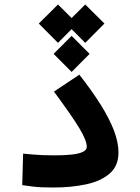

<svg xmlns="http://www.w3.org/2000/svg" viewBox="-20 -836 626 860"><path d="M218.8 3.9Q188.5 3.9 167 2.9Q145.5 2 125.5 -0.5Q105.5 -2.9 79.6 -6.8L83.5 -147.9Q108.9 -145.5 128.7 -143.8Q148.4 -142.1 170.7 -141.1Q192.9 -140.1 223.6 -140.1Q269.5 -140.1 302 -143.8Q334.5 -147.5 351.6 -156Q368.7 -164.6 368.7 -178.2Q368.7 -207 334.7 -262.9Q300.8 -318.8 221.7 -425.8L335.4 -501.5Q392.1 -429.2 431.2 -366.7Q470.2 -304.2 490.5 -251.2Q510.7 -198.2 510.7 -152.8Q510.7 -92.8 471.2 -58.6Q431.6 -24.4 365.5 -10.3Q299.3 3.9 218.8 3.9ZM300.8 -675.3 381.3 -594.7 300.8 -513.7 220.2 -594.7ZM361.8 -815.9 447.8 -730.5 361.8 -644 275.9 -730.5ZM239.7 -815.9 325.7 -730.5 239.7 -644 153.8 -730.5Z"/></svg>

Font: Cascadia Code
Style: Regular
Weight: 400
Monospace: yes
Designer: Aaron Bell
Foundry: Saja Typeworks
Version: Version 2106.017